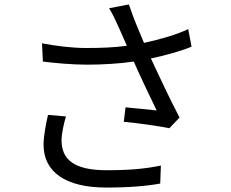

<svg xmlns="http://www.w3.org/2000/svg" viewBox="-20 -810 1040 864"><path d="M196 -293C187 -254 176 -198 176 -159C176 -36 275 34 458 34C561 34 642 27 701 16L704 -65C635 -51 570 -44 459 -44C312 -44 257 -93 257 -179C257 -209 268 -258 277 -286ZM827 -679C775 -654 701 -633 628 -617C604 -674 584 -719 560 -790L471 -773C487 -746 496 -728 513 -690C526 -660 538 -633 551 -604C492 -596 431 -594 368 -594C300 -594 228 -604 169 -615L173 -533C227 -526 307 -519 371 -519C445 -519 521 -524 582 -533C612 -464 658 -369 685 -313C652 -316 582 -324 545 -327L537 -262C601 -256 699 -242 742 -233L788 -281C746 -361 695 -469 659 -547C726 -561 794 -580 842 -600Z"/></svg>

Font: Noto Sans Japanese Regular
Style: Regular
Weight: 400
Designer: Ryoko NISHIZUKA (kana & ideographs); Paul D. Hunt (Latin, Greek & Cyrillic); Wenlong ZHANG (bopomofo); Sandoll Communica
Foundry: Adobe Systems Incorporated
Version: Version 1.000;PS 1;hotconv 1.0.78;makeotf.lib2.5.61930